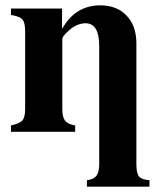

<svg xmlns="http://www.w3.org/2000/svg" viewBox="-20 -493 599 718"><path d="M539 205H305V181Q330 178 340.5 164.5Q351 151 351 121V-321Q351 -406 300 -406Q264 -406 230 -372Q213 -355 213 -348V-84Q213 -55 223.5 -41.5Q234 -28 261 -24V0H21V-24Q54 -31 64 -43Q74 -55 74 -87V-376Q74 -408 64 -420Q54 -432 21 -437V-461H212V-386H213Q262 -473 355 -473Q417 -473 453.5 -434.5Q490 -396 490 -331V121Q490 155 500 167Q510 179 539 181Z"/></svg>

Font: STIX
Style: Bold
Weight: 700
Designer: MicroPress Inc., with final additions and corrections provided by Coen Hoffman, Elsevier (retired)
Version: Version 1.1.1